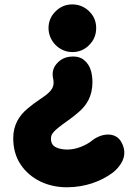

<svg xmlns="http://www.w3.org/2000/svg" viewBox="-20 -625 604 850"><path d="M194.8 -500.5C194.8 -444.8 240.7 -394.5 300.3 -394.5C329.6 -394.5 354.5 -404.8 375 -425.8C395.5 -446.3 405.8 -471.2 405.8 -500.5C405.8 -530.8 395 -555.7 374 -575.7C353 -595.7 328.1 -605.5 300.3 -605.5C271.5 -605.5 246.6 -595.2 226.1 -574.7C205.1 -554.2 194.8 -529.3 194.8 -500.5ZM516.1 2C489.7 -43 426.8 -35.6 385.3 -1C374 8.3 357.9 17.1 337.4 25.4C316.9 33.2 296.9 37.1 277.8 37.1C258.3 37.1 241.2 33.7 227.1 26.9C212.9 19.5 205.6 7.3 205.6 -10.7C205.6 -31.7 214.4 -44.4 277.3 -88.9C294.9 -101.1 312.5 -114.7 329.6 -129.9C364.3 -159.7 389.2 -200.2 389.2 -260.7C389.2 -278.3 387.2 -294.4 383.3 -309.6C377.9 -330.6 366.7 -347.7 350.1 -360.8C333.5 -373.5 311 -377.4 283.2 -373C262.7 -369.6 244.6 -359.4 229.5 -341.3C214.4 -323.2 209.5 -300.8 215.8 -274.4C216.8 -269.5 217.3 -264.2 217.3 -257.8C217.3 -227.1 189.9 -207.5 154.3 -183.6C137.2 -172.4 119.6 -159.2 101.6 -144C65.9 -113.8 38.6 -73.2 38.6 -13.2C38.6 31.2 49.3 69.8 70.8 102.5C113.8 167.5 189.5 204.1 275.9 204.1C358.4 204.1 426.8 177.2 476.1 141.6C488.8 132.3 500.5 120.6 510.7 106.4C531.7 78.1 539.6 41.5 516.1 2Z"/></svg>

Font: Mikhak Black
Style: Regular
Weight: 900
Designer: Amin Abedi
Version: Version 3.2